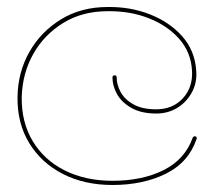

<svg xmlns="http://www.w3.org/2000/svg" viewBox="-20 -518 611 548"><path d="M301 10Q221 10 159.5 -21.5Q98 -53 63.5 -109.5Q29 -166 30 -241Q31 -312 64 -370Q97 -428 154.5 -463Q212 -498 287 -498Q352 -499 408 -477Q464 -455 500 -414.5Q536 -374 540 -317Q543 -283 528 -255Q513 -227 486.5 -210.5Q460 -194 426 -194Q383 -194 355 -210Q327 -226 314 -249.5Q301 -273 301 -297Q301 -303 307 -303Q313 -303 313 -297Q313 -276 324.5 -255Q336 -234 361 -220Q386 -206 426 -206Q473 -206 502 -237.5Q531 -269 528 -317Q525 -369 491.5 -407Q458 -445 404.5 -466Q351 -487 287 -486Q215 -486 160.5 -452.5Q106 -419 75 -364Q44 -309 42 -241Q41 -169 73.5 -115Q106 -61 165 -31.5Q224 -2 301 -2Q386 -2 447 -32.5Q508 -63 530 -125Q532 -129 536 -129Q540 -129 541 -126Q542 -123 541 -121Q518 -54 453 -22Q388 10 301 10Z"/></svg>

Font: Moirai One
Style: Regular
Weight: 400
Designer: Jiyeon Park
Foundry: JAMO
Version: Version 1.000; ttfautohint (v1.8.4.7-5d5b);gftools[0.9.29]